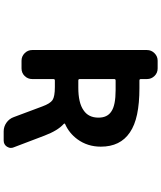

<svg xmlns="http://www.w3.org/2000/svg" viewBox="63 -859 874 1040"><g transform="rotate(90 500.0 -339.0)"><path d="M691.4 78.1Q666 78.1 644.5 63Q623 47.9 614.3 23.4L556.6 -130.9Q541 -173.8 522 -186.5Q502.9 -199.2 451.2 -199.2H416Q408.2 -199.2 408.2 -191.4V-76.2Q408.2 -52.7 391.6 -35.6Q375 -18.6 350.6 -18.6H308.6Q285.2 -18.6 268.1 -35.6Q251 -52.7 251 -76.2V-698.2Q251 -721.7 268.1 -738.8Q285.2 -755.9 308.6 -755.9H350.6Q375 -755.9 391.6 -738.8Q408.2 -721.7 408.2 -698.2V-665Q408.2 -657.2 416 -657.2H458Q539.1 -657.2 599.6 -644.5Q659.2 -631.8 697.3 -605.5Q774.4 -553.7 774.4 -448.2Q774.4 -376 734.4 -321.3Q701.2 -276.4 652.3 -254.9Q646.5 -252 651.4 -247.1Q687.5 -214.8 714.8 -142.6L778.3 24.4Q781.2 31.2 781.2 39.1Q781.2 49.8 774.4 60.5Q762.7 78.1 741.2 78.1ZM455.1 -326.2Q537.1 -326.2 577.1 -354.5Q617.2 -380.9 617.2 -435.5Q617.2 -483.4 584 -504.9Q550.8 -528.3 467.8 -528.3H416Q408.2 -528.3 408.2 -520.5V-334Q408.2 -326.2 416 -326.2Z"/></g></svg>

Font: Rounded Mgen+ 1mn bold
Style: Bold
Weight: 700
Designer: [Source Han Sans]
Ryoko NISHIZUKA  (kana & ideographs); Paul D. Hunt (Latin, Greek & Cyrillic); Wenlong ZHANG  (bopomofo
Version: Version 1.059.20150602